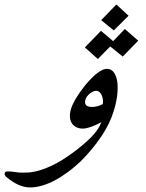

<svg xmlns="http://www.w3.org/2000/svg" viewBox="-219 -676 645 849"><path d="M235.4 -215.8Q237.3 -226.1 235.8 -236.6Q234.4 -247.1 230.5 -255.6Q226.6 -264.2 220.2 -269.3Q213.9 -274.4 205.6 -274.4Q199.2 -274.4 191.9 -271Q184.6 -267.6 178 -262.2Q171.4 -256.8 166.3 -250.2Q161.1 -243.7 159.2 -236.8Q148.9 -203.1 188 -203.1Q211.9 -203.1 235.4 -215.8ZM283.2 -182.6Q266.1 -127.9 228.8 -72.3Q191.4 -16.6 139.6 35.6Q110.8 63 81.5 84.7Q52.2 106.4 23.4 121.6Q-5.4 136.7 -33.2 144.8Q-61 152.8 -86.4 152.8Q-135.7 152.8 -189.9 107.4Q-194.8 103.5 -197.3 98.4Q-199.7 93.3 -198.2 89.4Q-196.3 82 -185.5 82Q-168.5 82 -152.6 84.7Q-136.7 87.4 -120.1 87.4Q-106.4 87.4 -93.3 86.7Q-80.1 85.9 -66.4 83Q-32.7 76.2 9 56.9Q50.8 37.6 102.1 0Q153.8 -38.1 185.8 -71Q217.8 -104 229 -135.3Q201.7 -121.1 181.6 -114.3Q161.6 -107.4 147 -107.4Q129.4 -107.4 116.9 -114.3Q104.5 -121.1 97.7 -132.8Q90.8 -144.5 90.1 -160.6Q89.4 -176.8 95.2 -195.3Q102.1 -216.8 118.4 -243.7Q134.8 -270.5 158.7 -300.3Q218.8 -371.6 253.9 -371.6Q272.9 -371.6 284.4 -356Q295.9 -340.3 299.6 -314.2Q303.2 -288.1 299.1 -253.9Q294.9 -219.7 283.2 -182.6ZM349.6 -606.4 284.2 -541.5 228.5 -586.9 295.4 -656.2ZM392.1 -496.1 323.7 -425.8 268.6 -470.7Q255.9 -458 241.5 -443.6Q227.1 -429.2 213.9 -415L156.2 -466.3L227.5 -539.6L281.2 -494.1Q293.5 -506.8 307.4 -521Q321.3 -535.2 333 -547.9Z"/></svg>

Font: XB Zar
Style: Italic
Weight: 400
Italic angle: -12°
Designer: Behnam
Foundry: Irmug
Version: Version 8.005 2009